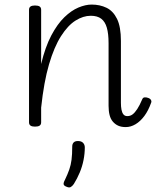

<svg xmlns="http://www.w3.org/2000/svg" viewBox="-20 -539 686 840"><path d="M530 17Q511 17 497.5 11Q484 5 474 -6.5Q464 -18 459.5 -35.5Q455 -53 455 -76V-350Q455 -391 447.5 -417.5Q440 -444 423 -457Q406 -470 377 -470Q344 -470 310.5 -449Q277 -428 247 -381Q217 -334 194.5 -257.5Q172 -181 160 -68V-4Q160 6 153.5 10.5Q147 15 133 15Q120 15 113.5 10.5Q107 6 107 -4V-496Q107 -506 113.5 -510.5Q120 -515 133 -515Q147 -515 153.5 -510.5Q160 -506 160 -496V-259Q178 -334 204.5 -384Q231 -434 261.5 -463.5Q292 -493 323 -506Q354 -519 381 -519Q417 -519 446 -505Q475 -491 492 -456.5Q509 -422 509 -360V-89Q509 -72 511.5 -59Q514 -46 520 -38.5Q526 -31 537 -31Q550 -31 560 -38.5Q570 -46 580.5 -62Q591 -78 602 -104Q605 -112 612 -113Q619 -114 627 -111Q637 -108 640.5 -101.5Q644 -95 641 -89Q629 -55 611.5 -31.5Q594 -8 573 4.5Q552 17 530 17ZM271 278Q260 274 258.5 267.5Q257 261 264 248Q276 223 283 203Q290 183 293 160Q296 137 296 102Q296 91 302 84.5Q308 78 321 78Q336 78 343.5 86Q351 94 351 106Q351 133 345.5 161Q340 189 329 215.5Q318 242 303 266Q296 276 289 279.5Q282 283 271 278Z"/></svg>

Font: Playwrite FR Moderne ExtraLight
Style: Regular
Weight: 250
Version: Version 1.002